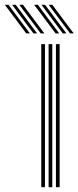

<svg xmlns="http://www.w3.org/2000/svg" viewBox="-120 -785 329 805"><path d="M114.5 0V-600H130V0ZM53 0V-600H68.5V0ZM83.8 0V-600H99.2V0ZM50.8 -645 -39 -765H-23.8L66 -645ZM-10 -645 -99.8 -765H-84.5L5.2 -645ZM20.2 -645 -69.2 -765H-54.2L35.5 -645ZM173.8 -645 84 -765H99.2L189 -645ZM113 -645 23.2 -765H38.5L128.2 -645ZM143.2 -645 53.8 -765H68.8L158.5 -645Z"/></svg>

Font: Big Shoulders Inline Display Thin Medium
Style: Regular
Weight: 500
Version: Version 2.002